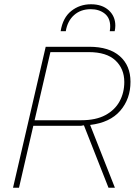

<svg xmlns="http://www.w3.org/2000/svg" viewBox="-20 -879 652 899"><path d="M41 0 194 -660H398Q491 -660 541 -616Q591 -572 591 -496Q591 -416 543 -360.5Q495 -305 402 -294L518 0H488L373 -292H370L360 -290H136L69 0ZM395 -635H216L142 -316H360Q429 -316 473.5 -340Q518 -364 540 -404.5Q562 -445 562 -495Q562 -557 520.5 -596Q479 -635 395 -635ZM264 -733Q274 -796 313.5 -827.5Q353 -859 406 -859Q458 -859 489 -831Q520 -803 520 -759Q520 -747 517 -733H494Q495 -739 495.5 -744.5Q496 -750 496 -755Q496 -795 470 -815.5Q444 -836 405 -836Q358 -836 327 -808.5Q296 -781 288 -733Z"/></svg>

Font: Work Sans ExtraLight
Style: Italic
Weight: 200
Italic angle: -13°
Designer: Wei Huang
Foundry: Wei Huang
Version: Version 2.012; ttfautohint (v1.8.3)